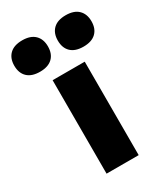

<svg xmlns="http://www.w3.org/2000/svg" viewBox="-275 -889 848 976"><g transform="rotate(-30 148.5 -401.0)"><path d="M53.5 0V-548.5H242V0ZM275.5 -617.5Q227.5 -617.5 202.2 -641.8Q177 -666 177 -709.5Q177 -752.5 202.2 -777Q227.5 -801.5 275.5 -801.5Q324 -801.5 349.2 -777Q374.5 -752.5 374.5 -709.5Q374.5 -666 349.2 -641.8Q324 -617.5 275.5 -617.5ZM20.5 -617.5Q-28 -617.5 -53.2 -641.8Q-78.5 -666 -78.5 -709.5Q-78.5 -752.5 -53.2 -777Q-28 -801.5 20.5 -801.5Q68.5 -801.5 93.8 -777Q119 -752.5 119 -709.5Q119 -666 93.8 -641.8Q68.5 -617.5 20.5 -617.5Z"/></g></svg>

Font: Encode Sans XBd
Style: Regular
Weight: 800
Designer: Multiple Designers
Foundry: Impallari Type
Version: Version 3.002; ttfautohint (v1.8.3) -l 8 -r 50 -G 200 -x 14 